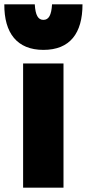

<svg xmlns="http://www.w3.org/2000/svg" viewBox="-60 -844 402 889"><path d="M234 -550V25H47V-550ZM141 -613C19 -613 -41 -691 -40 -824H101C104 -774 116 -752 141 -752C166 -752 178 -774 181 -824H322C322 -690 264 -613 141 -613Z"/></svg>

Font: Repo Black
Style: Regular
Weight: 900
Designer: Stefan Peev
Foundry: Context Ltd
Version: Version 1.502